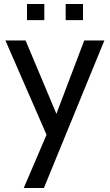

<svg xmlns="http://www.w3.org/2000/svg" viewBox="-20 -691 545 953"><path d="M98 242 211 -22 7 -490H107L260 -126L398 -490H498L198 242ZM306 -591V-671H392V-591ZM114 -591V-671H200V-591Z"/></svg>

Font: Cabin Resolve
Style: Regular-Resolve
Weight: 400
Designer: Pablo Impallari
Foundry: Pablo Impallari. http://www.impallari.com Igino Marini. http://www.ikern.com
Version: Version 3.001